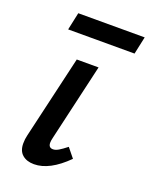

<svg xmlns="http://www.w3.org/2000/svg" viewBox="-116 -648 568 720"><g transform="rotate(20 168.0 -288.5)"><path d="M44 -54Q44 -71 48 -87L125 -418H212L141 -111Q138 -99 138 -91Q138 -71 156 -71Q166 -71 178 -78Q190 -85 209 -100L239 -63Q170 6 108 6Q79 6 61.5 -9Q44 -24 44 -54ZM71 -583H336L321 -513H56Z"/></g></svg>

Font: Ysabeau Semibold
Style: Italic
Weight: 600
Italic angle: -12°
Designer: Christian Thalmann (Catharsis Fonts)
Version: Version 0.003